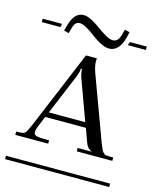

<svg xmlns="http://www.w3.org/2000/svg" viewBox="-125 -856 757 935"><g transform="rotate(15 253.5 -388.5)"><path d="M431.2 -708H516.1V-690.9H424.8ZM-8.8 -708H88.9L85 -690.9H-8.8ZM410.2 -725.1Q390.1 -650.9 339.8 -650.9Q320.8 -650.9 296.1 -663.8Q271.5 -676.8 251.5 -692.4Q231.4 -708 209.2 -720.9Q187 -733.9 172.9 -733.9Q147.9 -733.9 140.1 -703.1L131.8 -672.9L106.9 -679.2L115.2 -709Q134.3 -776.9 180.2 -776.9Q198.7 -776.9 223.1 -763.9Q247.6 -751 267.6 -735.8Q287.6 -720.7 310.1 -707.8Q332.5 -694.8 347.2 -694.8Q374.5 -694.8 383.8 -731L392.1 -759.8L417 -753.9ZM-8.8 -17.1H516.1V0H-8.8ZM8.8 -127V-144H20Q44.9 -144 52.7 -151.1Q60.5 -158.2 74.7 -191.4Q76.2 -194.8 77.1 -196.8L241.2 -589.8H295.9V-585Q293 -558.6 306.2 -521L425.8 -196.8Q434.6 -175.8 437.7 -168.2Q440.9 -160.6 447.8 -153.3Q454.6 -146 461.7 -145Q468.8 -144 482.9 -144H498V-127H318.8V-144H387.2V-146Q366.2 -153.3 356 -183.1L332 -249H127L105 -195.8Q92.3 -164.1 100.6 -154.1Q108.9 -144 147 -144H174.8V-127ZM321.8 -274.9 248 -477.1Q243.2 -490.7 241 -504.2Q238.8 -517.6 240.2 -520V-521H232.9V-520Q236.8 -514.2 222.2 -476.1L138.2 -274.9Z"/></g></svg>

Font: FoglihtenFr02
Style: Regular
Weight: 500
Version: Version 0.68